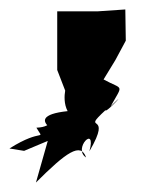

<svg xmlns="http://www.w3.org/2000/svg" viewBox="-58 -179 322 406"><path d="M-7 140 43 119 18 207C82 143 113 121 124 154C95 135 147 83 131 141C183 52 110 105 165 54C165 62 218 4 176 46C203 -3 203 12 161 -11L186 -52L208 -93L207 -159L148 -155H63V-31L80 13C89 -16 69 26 85 56C28 62 30 78 49 92C49 62 59 90 19 91C36 121 33 90 -38 135Z"/></svg>

Font: Asimov Aggro
Style: It
Weight: 500
Designer: Google
Version: Version 2.000980; 2014